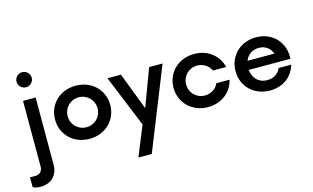

<svg xmlns="http://www.w3.org/2000/svg" viewBox="-135 -927 2436 1495"><g transform="rotate(-15 1083.0 -179.5)"><path d="M120.6 -507.8C154.3 -507.8 182.1 -535.2 182.1 -568.4C182.1 -602.5 154.3 -629.4 120.6 -629.4C87.4 -629.4 59.6 -602.5 59.6 -568.4C59.6 -535.2 87.4 -507.8 120.6 -507.8ZM29.3 270C118.7 270 171.4 212.4 171.4 128.4V-411.6H69.8V119.6C69.8 154.8 46.4 177.7 10.3 177.7H-31.7V256.8C-21.5 264.2 4.4 270 29.3 270Z M495.1 8.3C624 8.3 717.8 -85 717.8 -206.1C717.8 -327.1 624 -419.9 495.1 -419.9C365.7 -419.9 272.9 -327.1 272.9 -206.1C272.9 -85 365.7 8.3 495.1 8.3ZM495.1 -85.4C427.2 -85.4 374.5 -138.2 374.5 -206.1C374.5 -273.4 427.2 -326.2 495.1 -326.7C563 -326.2 615.7 -273.4 615.7 -206.1C615.7 -138.2 563 -85.4 495.1 -85.4Z M1086.4 -411.6 974.1 -111.3 858.9 -411.6H750.5L921.4 6.8L823.2 247.1H931.2L1194.8 -411.6Z M1450.2 8.3C1561 8.3 1644 -59.6 1666 -154.8H1559.6C1541 -113.3 1499.5 -85.4 1450.2 -85.4C1382.3 -85.4 1329.6 -137.7 1329.6 -206.1C1329.6 -273.9 1382.3 -326.2 1450.2 -326.7C1499.5 -326.2 1541 -298.3 1559.6 -257.3H1666C1644 -352.1 1561 -419.9 1450.2 -419.9C1321.3 -419.9 1228 -327.1 1228 -206.1C1228 -85 1321.3 8.3 1450.2 8.3Z M2166.5 -208.5C2165 -332 2074.2 -420.4 1948.7 -420.4C1822.3 -420.4 1728 -330.1 1728 -206.1C1728 -82 1821.3 8.3 1950.2 8.3C2057.6 8.3 2136.2 -54.7 2159.7 -143.6H2058.1C2041.5 -102.1 2001.5 -75.2 1949.2 -75.2C1881.3 -75.2 1835.9 -122.1 1830.1 -189.5H2166ZM1949.2 -335.4C2002 -335.4 2039.1 -306.6 2056.2 -260.7H1839.4C1856.4 -305.7 1895.5 -335.4 1949.2 -335.4Z"/></g></svg>

Font: Now SemiBold
Style: Regular
Weight: 600
Designer: Alfredo Marco Pradil
Foundry: Alfredo Marco Pradil
Version: Version 1.200;hotconv 1.0.109;makeotfexe 2.5.65596